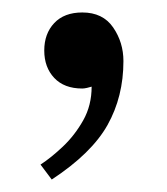

<svg xmlns="http://www.w3.org/2000/svg" viewBox="-20 -128 268 308"><path d="M63 160 45 136Q62 125 81 107Q100 89 113.5 65Q127 41 127 11Q124 12 119.5 13Q115 14 112 14Q83 14 67 -3Q51 -20 51 -47Q51 -74 67 -91Q83 -108 112 -108Q145 -108 161.5 -84Q178 -60 178 -30Q178 27 152.5 72.5Q127 118 63 160Z"/></svg>

Font: El Messiri
Style: Regular
Weight: 400
Designer: Mohamed Gaber
Foundry: Kief Type Foundry
Version: Version 2.020